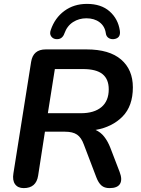

<svg xmlns="http://www.w3.org/2000/svg" viewBox="-20 -959 726 987"><path d="M102 8Q72 8 57.5 -12Q43 -32 49 -68L140 -641Q150 -705 215 -705H425Q542 -705 602.5 -653Q663 -601 663 -510Q663 -414 610 -360Q557 -306 471 -291Q497 -280 515.5 -256.5Q534 -233 547 -200L595 -75Q610 -36 597 -14Q584 8 543 8Q517 8 501.5 -5.5Q486 -19 475 -48L411 -216Q398 -252 376 -267Q354 -282 314 -282H211L176 -56Q166 8 102 8ZM226 -377H396Q464 -377 501.5 -408.5Q539 -440 539 -500Q539 -552 507 -578Q475 -604 406 -604H262ZM267 -758Q251 -760 242.5 -773Q234 -786 241 -805Q262 -867 311 -903Q360 -939 427 -939Q500 -939 543.5 -900.5Q587 -862 596 -802Q602 -763 566 -758Q550 -756 538 -764Q526 -772 524 -788Q519 -824 492 -844.5Q465 -865 424 -865Q386 -865 355.5 -845.5Q325 -826 311 -787Q306 -772 295 -764Q284 -756 267 -758Z"/></svg>

Font: Nunito
Style: Bold Italic
Weight: 700
Italic angle: -9°
Designer: Vernon Adams
Foundry: Vernon Adams
Version: Version 3.601; ttfautohint (v1.8.2.53-6de2)